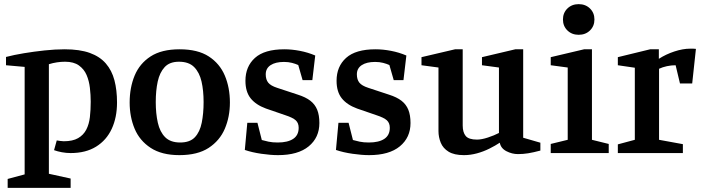

<svg xmlns="http://www.w3.org/2000/svg" viewBox="-20 -739 3394 927"><path d="M17 168V125L99 103V-416L9 -424V-464Q47 -474 95.5 -482Q144 -490 195 -495.5Q246 -501 292 -501Q365 -501 413.5 -483.5Q462 -466 491 -432.5Q520 -399 532.5 -351.5Q545 -304 545 -244Q545 -172 519.5 -117Q494 -62 444 -31Q394 0 321 0Q300 0 278.5 -4Q257 -8 241 -14L254 -61Q260 -60 270.5 -58.5Q281 -57 288 -57Q331 -57 357 -72Q383 -87 396.5 -113Q410 -139 414 -173.5Q418 -208 418 -248Q418 -281 414 -315Q410 -349 398 -377Q386 -405 361 -423Q336 -441 294 -441Q275 -441 255 -438Q235 -435 216 -429V100L321 123V168Z M846 10Q761 10 707.5 -25Q654 -60 630 -117.5Q606 -175 606 -244Q606 -316 630 -374Q654 -432 707 -466.5Q760 -501 847 -501Q935 -501 988 -466.5Q1041 -432 1065.5 -374Q1090 -316 1090 -244Q1090 -175 1065.5 -117.5Q1041 -60 987.5 -25Q934 10 846 10ZM850 -51Q897 -51 921 -76.5Q945 -102 954 -146.5Q963 -191 963 -246Q963 -302 953 -345.5Q943 -389 917.5 -415Q892 -441 844 -441Q799 -441 775 -415Q751 -389 741.5 -345.5Q732 -302 732 -246Q732 -191 742 -146.5Q752 -102 777.5 -76.5Q803 -51 850 -51Z M1322 10Q1287 10 1242 3.5Q1197 -3 1162 -15L1174 -146H1223L1244 -63Q1258 -59 1276.5 -55Q1295 -51 1321 -51Q1369 -51 1395.5 -68.5Q1422 -86 1422 -122Q1422 -145 1408 -158Q1394 -171 1357 -183L1264 -215Q1215 -233 1190 -264.5Q1165 -296 1165 -349Q1165 -418 1211 -459.5Q1257 -501 1353 -501Q1389 -501 1428 -493.5Q1467 -486 1502 -471L1488 -352H1441L1420 -425Q1407 -431 1389.5 -435.5Q1372 -440 1351 -440Q1310 -440 1286.5 -424.5Q1263 -409 1263 -380Q1263 -355 1275 -340Q1287 -325 1318 -315L1418 -282Q1456 -270 1478.5 -252.5Q1501 -235 1511.5 -209Q1522 -183 1522 -145Q1522 -75 1470.5 -32.5Q1419 10 1322 10Z M1762 10Q1727 10 1682 3.5Q1637 -3 1602 -15L1614 -146H1663L1684 -63Q1698 -59 1716.5 -55Q1735 -51 1761 -51Q1809 -51 1835.5 -68.5Q1862 -86 1862 -122Q1862 -145 1848 -158Q1834 -171 1797 -183L1704 -215Q1655 -233 1630 -264.5Q1605 -296 1605 -349Q1605 -418 1651 -459.5Q1697 -501 1793 -501Q1829 -501 1868 -493.5Q1907 -486 1942 -471L1928 -352H1881L1860 -425Q1847 -431 1829.5 -435.5Q1812 -440 1791 -440Q1750 -440 1726.5 -424.5Q1703 -409 1703 -380Q1703 -355 1715 -340Q1727 -325 1758 -315L1858 -282Q1896 -270 1918.5 -252.5Q1941 -235 1951.5 -209Q1962 -183 1962 -145Q1962 -75 1910.5 -32.5Q1859 10 1762 10Z M2220 10Q2173 10 2146 -6.5Q2119 -23 2108 -50Q2097 -77 2097 -106V-413L2015 -424V-463L2177 -501H2214V-133Q2214 -100 2228.5 -82.5Q2243 -65 2283 -65Q2305 -65 2335.5 -75Q2366 -85 2389 -97V-413L2307 -424V-463L2468 -501H2506V-74L2589 -50V-12Q2555 -3 2530.5 1Q2506 5 2481 5Q2452 5 2425 -9Q2398 -23 2393 -50Q2372 -36 2343 -21.5Q2314 -7 2282.5 1.5Q2251 10 2220 10Z M2639 0V-44L2721 -64V-413L2639 -424V-463L2800 -501H2838V-64L2919 -44V0ZM2774 -571Q2741 -571 2719.5 -592Q2698 -613 2698 -645Q2698 -677 2719.5 -698Q2741 -719 2774 -719Q2807 -719 2828.5 -698Q2850 -677 2850 -645Q2850 -613 2828.5 -592Q2807 -571 2774 -571Z M2963 0V-42L3045 -64V-412L2963 -424V-463L3119 -501H3161V-455Q3195 -477 3236 -490.5Q3277 -504 3312 -504Q3319 -504 3327 -504Q3335 -504 3340 -503L3322 -336H3263L3242 -424Q3221 -424 3200 -419.5Q3179 -415 3162 -407V-64L3277 -43V0Z"/></svg>

Font: Manuale SemiBold
Style: Regular
Weight: 600
Version: Version 1.002